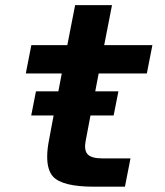

<svg xmlns="http://www.w3.org/2000/svg" viewBox="-20 -722 642 745"><path d="M344.7 2.4Q222.2 2.4 186 -36.6Q163.1 -62 163.1 -113.8Q163.1 -128.9 165 -146Q167 -163.1 170.9 -182.6L188 -273.9H101.1L119.6 -367.7H206.5L219.7 -437H80.1L101.6 -546.9H241.2L271.5 -702.1H414.6L384.3 -546.9H571.3L549.8 -437H362.8L349.6 -367.7H439.5L420.9 -273.9H331.1L312.5 -175.8Q310.1 -162.1 310.1 -153.8Q310.1 -134.3 319.8 -123.5Q335 -107.4 376.5 -107.4H486.3L464.8 2.4H344.7Z"/></svg>

Font: Hack
Style: Bold Italic
Weight: 700
Italic angle: -11°
Monospace: yes
Designer: Christopher Simpkins
Foundry: Christopher Simpkins
Version: Version 2.017; ttfautohint (v1.4.1) -l 4 -r 80 -G 350 -x 0 -